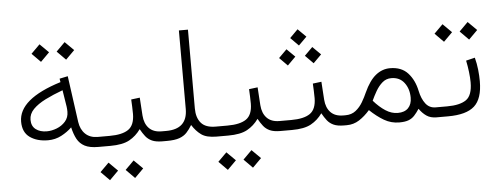

<svg xmlns="http://www.w3.org/2000/svg" viewBox="-53 -781 2924 1123"><g transform="rotate(-5 1409.0 -219.5)"><path d="M305.2 -576.7 356.4 -627.9 408.2 -576.7 356.4 -524.9ZM157.7 -576.7 209 -627.9 260.7 -576.7 209 -524.9ZM62.5 -186.5Q62.5 -319.8 312 -397L308.6 -417.5L357.4 -427.7L395 -155.8Q401.4 -111.3 428.7 -85Q456.1 -58.6 501.5 -58.6H516.6V0H499.5Q449.2 0 420.2 -15.1Q391.1 -30.3 375.7 -58.8Q360.4 -87.4 351.1 -127.9Q324.7 -102.1 288.8 -83.3Q252.9 -64.5 210.4 -64.5Q146.5 -64.5 104.5 -94Q62.5 -123.5 62.5 -186.5ZM319.8 -348.6Q262.7 -327.6 217 -304.7Q171.4 -281.7 144.8 -254.4Q118.2 -227.1 118.2 -192.4Q118.2 -155.3 143.3 -136.2Q168.5 -117.2 207.5 -117.2Q236.3 -117.2 266.4 -128.9Q296.4 -140.6 316.9 -163.8Q337.4 -187 337.4 -220.7Q337.4 -236.8 335.4 -251Z M891.1 0H876.5Q837.9 0 815.2 -10.3Q792.5 -20.5 777.8 -39.1Q763.2 -57.6 749.5 -82.5Q722.2 -43.9 682.4 -22Q642.6 0 569.8 0H497.1V-58.6H570.8Q645.5 -58.6 681.6 -83.7Q717.8 -108.9 718.3 -174.3Q718.3 -195.3 717.3 -217.5Q716.3 -239.7 715.3 -259.8L766.1 -266.1L772.9 -160.6Q776.4 -112.8 802.5 -85.7Q828.6 -58.6 876.5 -58.6H891.1ZM647 147.9 698.2 96.7 750 147.9 698.2 199.7ZM499.5 147.9 550.8 96.7 602.5 147.9 550.8 199.7Z M1051.3 -80.6Q1036.1 -55.2 1019.5 -37.4Q1002.9 -19.5 976.1 -9.8Q949.2 0 902.3 0H871.6V-58.6H903.3Q1027.3 -58.6 1028.3 -175.3V-637.7H1081.5V-175.3Q1081.5 -120.6 1108.2 -89.6Q1134.8 -58.6 1193.8 -58.6H1208.5V0H1193.8Q1134.8 0 1104.5 -22Q1074.2 -43.9 1051.3 -80.6Z M1583 0H1568.4Q1529.8 0 1507.1 -10.3Q1484.4 -20.5 1469.7 -39.1Q1455.1 -57.6 1441.4 -82.5Q1414.1 -43.9 1374.3 -22Q1334.5 0 1261.7 0H1189V-58.6H1262.7Q1337.4 -58.6 1373.5 -83.7Q1409.7 -108.9 1410.2 -174.3Q1410.2 -195.3 1409.2 -217.5Q1408.2 -239.7 1407.2 -259.8L1458 -266.1L1464.8 -160.6Q1468.3 -112.8 1494.4 -85.7Q1520.5 -58.6 1568.4 -58.6H1583ZM1338.9 147.9 1390.1 96.7 1441.9 147.9 1390.1 199.7ZM1191.4 147.9 1242.7 96.7 1294.4 147.9 1242.7 199.7Z M1957.5 0H1942.9Q1904.3 0 1881.6 -10.3Q1858.9 -20.5 1844.2 -39.1Q1829.6 -57.6 1815.9 -82.5Q1788.6 -43.9 1748.8 -22Q1709 0 1636.2 0H1563.5V-58.6H1637.2Q1711.9 -58.6 1748 -83.7Q1784.2 -108.9 1784.7 -174.3Q1784.7 -195.3 1783.7 -217.5Q1782.7 -239.7 1781.7 -259.8L1832.5 -266.1L1839.4 -160.6Q1842.8 -112.8 1868.9 -85.7Q1895 -58.6 1942.9 -58.6H1957.5ZM1672.9 -536.6 1720.2 -584 1768.1 -536.6 1720.2 -488.8ZM1749.5 -425.8 1796.9 -473.1 1844.7 -425.8 1796.9 -377.9ZM1598.1 -425.8 1645.5 -473.1 1693.4 -425.8 1645.5 -377.9Z M2094.7 -76.7Q2064.9 -42.5 2031.7 -21.2Q1998.5 0 1958.5 0H1938V-58.6H1956.1Q1991.7 -58.6 2016.4 -78.1Q2041 -97.7 2057.6 -126Q2074.2 -154.3 2085.4 -180.2Q2116.7 -249 2154.8 -279.5Q2192.9 -310.1 2238.8 -310.1Q2306.2 -310.1 2343.8 -268.6Q2381.3 -227.1 2394.5 -163.1Q2404.3 -116.2 2426.5 -87.4Q2448.7 -58.6 2485.4 -58.6H2500V0H2485.4Q2450.2 0 2426.8 -16.1Q2403.3 -32.2 2384.8 -59.1Q2369.6 -36.1 2355.2 -20.5Q2340.8 -4.9 2320.3 2.9Q2299.8 10.7 2266.1 10.7Q2218.3 10.7 2177.2 -13.2Q2136.2 -37.1 2094.7 -76.7ZM2121.6 -129.4Q2155.3 -90.8 2190.4 -68.1Q2225.6 -45.4 2262.2 -45.4Q2302.2 -45.4 2323.5 -67.4Q2344.7 -89.4 2344.7 -127.9Q2344.7 -179.7 2317.6 -215.6Q2290.5 -251.5 2241.2 -251.5Q2210.9 -251.5 2188.7 -232.2Q2166.5 -212.9 2150.1 -184.6Q2133.8 -156.2 2121.6 -129.4Z M2738.8 -328.1Q2748 -293.5 2752 -256.8Q2755.9 -220.2 2755.9 -188.5Q2755.9 -85.9 2708.3 -43Q2660.6 0 2553.2 0H2480.5V-58.6H2553.2Q2627.4 -58.6 2664.6 -84.2Q2701.7 -109.9 2701.7 -187Q2701.7 -213.9 2697.5 -248.3Q2693.4 -282.7 2686.5 -315.4ZM2663.6 -488.3 2714.8 -539.6 2766.6 -488.3 2714.8 -436.5ZM2516.1 -488.3 2567.4 -539.6 2619.1 -488.3 2567.4 -436.5Z"/></g></svg>

Font: Vazir Thin WOL-UI
Style: Thin-WOL-UI
Weight: 100
Designer: Saber Rastikerdar
Foundry: Saber Rastikerdar
Version: Version 30.1.0